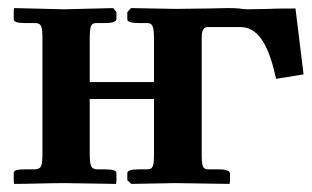

<svg xmlns="http://www.w3.org/2000/svg" viewBox="-20 -454 771 475"><path d="M495 -433C471 -433 438 -432 414 -432L304 -434L295 -424V-406C295 -400 305 -397 322 -397H343C358 -397 361 -389 361 -354V-251H202V-355C202 -392 205 -397 220 -397H241C259 -397 268 -401 268 -407V-424L260 -434C224 -433 175 -432 139 -431L15 -434L14 -428V-406C14 -400 23 -397 41 -397H66C83 -397 85 -389 85 -355V-78C85 -43 83 -36 66 -35H41C23 -35 14 -33 14 -26V-5L15 1C48 1 104 -1 138 -1L267 1L268 -5V-26C268 -32 259 -35 241 -35H221C205 -36 202 -42 202 -78V-209H361V-77C361 -42 359 -35 343 -35H322C305 -35 295 -32 295 -26V-8L305 1C336 0 382 0 414 -1L548 1L549 -5V-25C549 -31 540 -35 522 -35H497C481 -35 479 -41 479 -77V-362C479 -382 486 -387 494 -387H575C623 -387 647 -333 663 -259L731 -270L711 -433C698 -433 661 -433 645 -432C628 -432 611 -431 591 -431C584 -431 579 -432 572 -433C564 -434 553 -434 543 -434Z"/></svg>

Font: Libertinus Serif Semibold
Style: Regular
Weight: 600
Designer: Philipp H. Poll, Khaled Hosny
Foundry: Caleb Maclennan
Version: Version 7.050;RELEASE